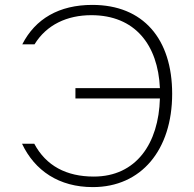

<svg xmlns="http://www.w3.org/2000/svg" viewBox="-20 -752 791 784"><path d="M288 -392V-350H633C628 -166 536 -31 363 -31C251 -31 168 -75 120 -165H70C122 -55 221 12 359 12C557 12 683 -140 683 -369C683 -593 565 -732 357 -732C221 -732 124 -675 71 -571H121C170 -651 254 -690 353 -690C531 -690 625 -569 633 -392Z"/></svg>

Font: Perun ExtraLight
Style: Regular
Weight: 200
Foundry: Copyright (c) Stefan Peev, Context Ltd, 2016
Version: Version 1.089